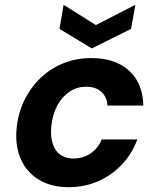

<svg xmlns="http://www.w3.org/2000/svg" viewBox="-20 -765 654 797"><path d="M265 12Q193 12 141.5 -19Q90 -50 66 -105.5Q42 -161 49 -232Q55 -295 81 -348.5Q107 -402 148.5 -441.5Q190 -481 243.5 -502.5Q297 -524 359 -524Q458 -524 515.5 -472Q573 -420 575 -327H426Q424 -363 400.5 -384Q377 -405 338 -405Q299 -405 268 -384Q237 -363 217.5 -326.5Q198 -290 193 -241Q190 -211 194.5 -186Q199 -161 210.5 -143.5Q222 -126 241 -116.5Q260 -107 285 -107Q312 -107 334.5 -116.5Q357 -126 374.5 -143.5Q392 -161 402 -186H550Q528 -126 485.5 -81.5Q443 -37 387 -12.5Q331 12 265 12ZM542 -745 524 -645 361 -564 227 -645 244 -745 378 -661Z"/></svg>

Font: DM Sans 12pt ExtraBold
Style: Italic
Weight: 800
Italic angle: -10°
Version: Version 4.004;gftools[0.9.30]